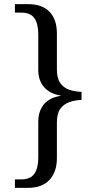

<svg xmlns="http://www.w3.org/2000/svg" viewBox="-20 -780 466 928"><path d="M52 128V87H83Q127 87 146 60Q165 33 165 -19V-192Q165 -242 191.5 -275Q218 -308 274 -317V-318Q220 -327 192.5 -359.5Q165 -392 165 -441V-613Q165 -666 146 -692.5Q127 -719 82 -719H52V-760H115Q184 -760 219.5 -723Q255 -686 255 -618V-443Q255 -402 271 -379Q287 -356 314 -346.5Q341 -337 374 -336V-297Q341 -296 314 -286Q287 -276 271 -253.5Q255 -231 255 -189V-15Q255 50 219.5 89Q184 128 115 128Z"/></svg>

Font: Noto Serif Kannada
Style: Regular
Weight: 400
Designer: Universal Thirst, Indian Type Foundry and the Monotype Design Team
Foundry: Monotype Imaging Inc.
Version: Version 2.003